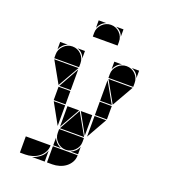

<svg xmlns="http://www.w3.org/2000/svg" viewBox="-136 -757 840 946"><g transform="rotate(20 284.0 -284.5)"><path d="M142 -492Q169 -492 188 -473Q207 -454 207 -427V-407H77V-427Q77 -453 96.5 -472.5Q116 -492 142 -492ZM426 -492Q453 -492 472 -473Q491 -454 491 -427V-407H361V-427Q361 -453 380.5 -472.5Q400 -492 426 -492ZM219 3H349Q349 23 340 39Q331 55 316.5 66Q302 77 283.5 82.5Q265 88 247 88H219ZM77 3H207Q207 23 198 39Q189 55 174.5 66Q160 77 141.5 82.5Q123 88 105 88H77ZM284 -2Q258 -2 238.5 -21.5Q219 -41 219 -67V-87H349V-67Q349 -41 329.5 -21.5Q310 -2 284 -2ZM221 -92 284 -205 348 -92ZM206 -402 142 -290 79 -402ZM490 -402 426 -290 363 -402ZM424 -212H361V-282H424ZM207 -212H145V-282H207ZM361 -287V-395L422 -287ZM361 -207H422L361 -99ZM219 -207H280L219 -99ZM207 -287H147L207 -395ZM349 -207V-99L289 -207ZM207 -207V-99L147 -207ZM141 88Q163 81 181 67Q199 53 207 30V88ZM219 -42Q231 -14 259 -2H219ZM361 -492H401Q387 -487 377 -477Q367 -467 361 -453ZM77 -492H117Q103 -487 93 -477Q83 -467 77 -453ZM310 -2Q324 -8 334 -18Q344 -28 349 -42V-2ZM491 -492V-453Q481 -482 452 -492ZM207 -492V-453Q197 -482 168 -492ZM284 -657Q311 -657 330 -638Q349 -619 349 -592V-572H219V-592Q219 -618 238.5 -637.5Q258 -657 284 -657ZM219 -657H259Q245 -652 235 -642Q225 -632 219 -618ZM349 -657V-618Q339 -647 310 -657Z"/></g></svg>

Font: CAT DyFa
Style: Regular
Weight: 400
Designer: Peter Wiegel
Foundry: Peter Wiegel
Version: Version 1.001; ttfautohint (v1.3)